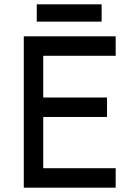

<svg xmlns="http://www.w3.org/2000/svg" viewBox="-20 -868 640 888"><path d="M515 -700V-610H180V-417H475V-327H180V-90H515V0H90V-700ZM450 -848V-768H150V-848Z"/></svg>

Font: Fliege Mono Thin
Style: Regular
Weight: 100
Version: Version 0.020;Glyphs 3.3 (3306)